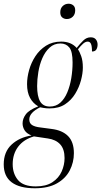

<svg xmlns="http://www.w3.org/2000/svg" viewBox="-75 -769 543 1029"><path d="M112 240Q30 240 -12.5 208Q-55 176 -55 112Q-55 45 -13 6Q29 -33 94 -43Q68 -53 57 -70.5Q46 -88 46 -108Q46 -133 63.5 -156.5Q81 -180 130 -199Q102 -215 86 -244.5Q70 -274 70 -318Q70 -354 81 -393.5Q92 -433 114.5 -467.5Q137 -502 171.5 -524Q206 -546 253 -546Q306 -546 336 -512Q354 -535 371.5 -552Q389 -569 411 -569Q430 -569 439 -557.5Q448 -546 448 -530Q448 -515 441.5 -504Q435 -493 418 -493Q418 -522 412.5 -534Q407 -546 395 -546Q383 -546 370.5 -535Q358 -524 343 -505Q351 -493 360 -468.5Q369 -444 369 -407Q369 -376 359 -338.5Q349 -301 328 -266.5Q307 -232 273.5 -210Q240 -188 191 -188Q172 -188 159 -190.5Q146 -193 140 -194Q82 -165 82 -129Q82 -108 97.5 -98.5Q113 -89 141 -86L201 -78Q259 -71 290 -39.5Q321 -8 321 52Q321 101 299 144Q277 187 230.5 213.5Q184 240 112 240ZM192 -198Q225 -198 248 -218.5Q271 -239 285.5 -273.5Q300 -308 307 -350Q314 -392 314 -434Q314 -493 296.5 -514.5Q279 -536 249 -536Q215 -536 191 -514Q167 -492 152 -457.5Q137 -423 130.5 -383Q124 -343 124 -308Q124 -253 140 -225.5Q156 -198 192 -198ZM117 230Q172 230 206 207.5Q240 185 255.5 150Q271 115 271 78Q271 30 247.5 4.5Q224 -21 181 -27L107 -38Q52 -22 22.5 17Q-7 56 -7 111Q-7 162 21.5 196Q50 230 117 230ZM283 -667Q269 -667 258.5 -675.5Q248 -684 248 -703Q248 -724 261 -736.5Q274 -749 293 -749Q307 -749 317.5 -740.5Q328 -732 328 -714Q328 -692 315 -679.5Q302 -667 283 -667Z"/></svg>

Font: Noto Serif Display ExtraCondensed Light
Style: Italic
Weight: 300
Width: 2
Italic angle: -12°
Designer: Monotype Design Team
Foundry: Monotype Imaging Inc.
Version: Version 2.009